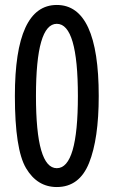

<svg xmlns="http://www.w3.org/2000/svg" viewBox="-20 -744 459 774"><path d="M378 -357Q378 -724 209 -724Q40 -724 40 -357Q40 -142 85 -66Q130 10 209 10Q300 10 339 -87Q378 -184 378 -357ZM125 -357Q125 -648 209 -648Q294 -648 294 -357Q294 -66 209 -66Q125 -66 125 -357Z"/></svg>

Font: Noto Sans Display Condensed
Style: Regular
Weight: 400
Width: 3
Designer: Monotype Design Team
Foundry: Monotype Imaging Inc.
Version: Version 1.900